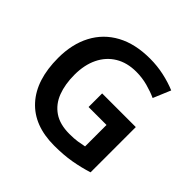

<svg xmlns="http://www.w3.org/2000/svg" viewBox="-181 -901 1089 1089"><g transform="rotate(45 363.0 -357.0)"><path d="M378 -392H648V-29Q591 -11 531 -0.5Q471 10 395 10Q233 10 146 -86Q59 -182 59 -358Q59 -469 102.5 -551.5Q146 -634 229 -679Q312 -724 431 -724Q489 -724 543.5 -712Q598 -700 643 -681L599 -576Q564 -592 520 -604Q476 -616 428 -616Q355 -616 302 -584Q249 -552 220.5 -493.5Q192 -435 192 -356Q192 -280 214 -222Q236 -164 284 -131Q332 -98 409 -98Q447 -98 473 -102Q499 -106 522 -111V-283H378Z"/></g></svg>

Font: Noto Sans Malayalam SemiBold
Style: Regular
Weight: 600
Designer: Jelle Bosma - Monotype Design Team
Foundry: Monotype Imaging Inc.
Version: Version 2.104; ttfautohint (v1.8.4.7-5d5b)